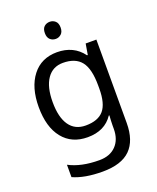

<svg xmlns="http://www.w3.org/2000/svg" viewBox="-174 -838 963 1180"><g transform="rotate(-20 307.5 -248.5)"><path d="M275 -546Q328 -546 370.5 -526Q413 -506 443 -465H448L460 -536H530V9Q530 124 471.5 182Q413 240 290 240Q172 240 97 206V125Q176 167 295 167Q364 167 403.5 126.5Q443 86 443 16V-5Q443 -17 444 -39.5Q445 -62 446 -71H442Q388 10 276 10Q172 10 113.5 -63Q55 -136 55 -267Q55 -395 113.5 -470.5Q172 -546 275 -546ZM287 -472Q220 -472 183 -418.5Q146 -365 146 -266Q146 -167 182.5 -114.5Q219 -62 289 -62Q370 -62 407 -105.5Q444 -149 444 -246V-267Q444 -377 406 -424.5Q368 -472 287 -472ZM298 -737Q318 -737 333.5 -723.5Q349 -710 349 -681Q349 -653 333.5 -639Q318 -625 298 -625Q276 -625 261 -639Q246 -653 246 -681Q246 -710 261 -723.5Q276 -737 298 -737Z"/></g></svg>

Font: Noto Sans Syloti Nagri
Style: Regular
Weight: 400
Designer: Monotype Design Team
Foundry: Monotype Imaging Inc.
Version: Version 2.003; ttfautohint (v1.8.4.7-5d5b)